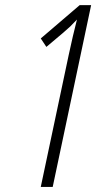

<svg xmlns="http://www.w3.org/2000/svg" viewBox="-20 -734 400 754"><path d="M187 0H140.1L250 -519L266.1 -591.3L282.2 -657.2Q269 -643.1 255.4 -629.6Q241.7 -616.2 162.1 -549.8L140.1 -583L293 -713.9H337.9Z"/></svg>

Font: TypoPRO Open Sans Condensed
Style: Italic
Weight: 300
Width: 3
Italic angle: -12°
Foundry: Ascender Corporation
Version: Version 1.10